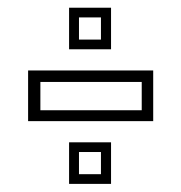

<svg xmlns="http://www.w3.org/2000/svg" viewBox="-20 -544 458 485"><path d="M51 -238V-366H367V-238ZM82 -265.5H338V-337H82ZM154.5 -79.5V-184.5H260.5V-79.5ZM179.5 -104H235V-160H179.5ZM154.5 -419.5V-524.5H260.5V-419.5ZM179.5 -444H235V-500H179.5Z"/></svg>

Font: Tourney Condensed Light
Style: Regular
Weight: 300
Width: 3
Designer: Tyler Finck
Foundry: Etcetera Type Co
Version: Version 1.010; ttfautohint (v1.8.3)